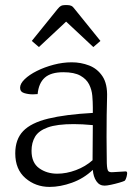

<svg xmlns="http://www.w3.org/2000/svg" viewBox="-20 -800 535 755"><path d="M391 -70Q371 -70 359 -87.5Q347 -105 345 -132Q309 -98 263 -81.5Q217 -65 175 -65Q120 -65 80 -99.5Q40 -134 40 -197Q40 -252 71 -284.5Q102 -317 169.5 -333.5Q237 -350 345 -356V-378Q345 -399 343 -423Q341 -447 330.5 -468Q320 -489 296 -502.5Q272 -516 229 -516Q180 -516 156 -494.5Q132 -473 128 -430Q124 -430 119 -429.5Q114 -429 109 -429Q91 -429 75 -434Q59 -439 59 -455Q59 -471 77 -488.5Q95 -506 125 -521Q155 -536 191 -545.5Q227 -555 262 -555Q298 -555 330.5 -542.5Q363 -530 383 -500Q403 -470 401 -417Q400 -389 399.5 -346.5Q399 -304 399 -262Q399 -231 399.5 -204Q400 -177 400 -158Q401 -131 406.5 -126.5Q412 -122 423 -123Q424 -123 424 -123L474 -126Q480 -126 480 -119Q480 -114 477.5 -104Q475 -94 470 -89Q464 -86 448.5 -81.5Q433 -77 416.5 -73.5Q400 -70 391 -70ZM344 -170 345 -308Q303 -312 270 -312Q204 -312 168 -299Q132 -286 118 -262.5Q104 -239 104 -207Q104 -160 134 -138.5Q164 -117 205 -117Q241 -117 278.5 -131Q316 -145 344 -170ZM105 -639 206 -764Q214 -774 220 -777Q226 -780 235 -780H245Q254 -780 260.5 -777Q267 -774 274 -764L375 -639L347 -615L240 -715L133 -615Z"/></svg>

Font: Gowun Batang
Style: Regular
Weight: 400
Designer: Yanghee Ryu
Foundry: Yanghee Ryu
Version: Version 2.000